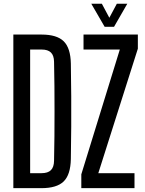

<svg xmlns="http://www.w3.org/2000/svg" viewBox="-20 -980 755 1000"><path d="M49.5 0V-800H196.5Q276.5 -800 312 -764.8Q347.5 -729.5 349 -649Q350.5 -560 351 -480Q351.5 -400 351 -320.2Q350.5 -240.5 349 -151.5Q347.5 -70.5 311.8 -35.2Q276 0 195.5 0ZM137 -78H195.5Q229.5 -78 245.2 -93.8Q261 -109.5 261.5 -142.5Q263 -207 263.5 -271.5Q264 -336 264 -400.5Q264 -465 263.5 -529.5Q263 -594 261.5 -658.5Q261 -691 245.2 -706.5Q229.5 -722 196.5 -722H137ZM403.5 0V-72L604 -722H415V-800H698V-726.5L492 -78H680.5V0ZM525 -840.5 455.5 -960.5H510.5L549.5 -887.5L588.5 -960.5H643L574 -840.5Z"/></svg>

Font: Big Shoulders Display Thin SemiBold
Style: Regular
Weight: 600
Version: Version 2.002